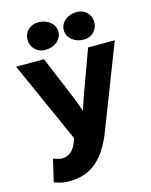

<svg xmlns="http://www.w3.org/2000/svg" viewBox="-131 -782 843 1069"><g transform="rotate(-15 290.5 -248.0)"><path d="M78 56 48 185 65 191C85 198 106 202 135 202C269 202 337 122 387 9L581 -491H427L334 -236C326 -210 317 -185 308 -157C299 -183 289 -211 279 -236L173 -491H12L221 -23L213 -1C196 43 168 69 127 69C119 69 107 66 99 63ZM290 -619C290 -663 249 -698 195 -698C146 -698 112 -663 112 -619C112 -575 146 -539 195 -539C249 -539 290 -574 290 -619ZM497 -619C497 -663 463 -698 416 -698C362 -698 321 -663 321 -619C321 -574 362 -539 416 -539C464 -539 497 -574 497 -619Z"/></g></svg>

Font: Falling Sky
Style: ExBd
Weight: 400
Designer: Paul D. Hunt
Foundry: Adobe Systems Incorporated
Version: Version 1.02